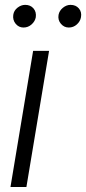

<svg xmlns="http://www.w3.org/2000/svg" viewBox="-20 -750 346 770"><path d="M22 0 112.8 -545.9H176.8L85.9 0ZM74.2 -639.6Q55.2 -639.6 42.7 -654.8Q30.3 -669.9 33.2 -690.4Q35.6 -707.5 50 -719Q64.5 -730.5 81.1 -730.5Q102.1 -730.5 114.3 -716.3Q126.5 -702.1 123.5 -680.7Q120.6 -664.6 106.7 -652.1Q92.8 -639.6 74.2 -639.6ZM255.9 -639.6Q236.8 -639.6 224.1 -654.8Q211.4 -669.9 214.8 -690.4Q217.8 -707 232.2 -718.8Q246.6 -730.5 262.7 -730.5Q284.2 -730.5 296.4 -716.1Q308.6 -701.7 304.7 -680.7Q301.8 -664.1 288.1 -651.9Q274.4 -639.6 255.9 -639.6Z"/></svg>

Font: Inter Tight Light
Style: Italic
Weight: 300
Italic angle: -9.39999°
Designer: Rasmus Andersson
Foundry: rsms
Version: Version 3.004